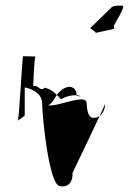

<svg xmlns="http://www.w3.org/2000/svg" viewBox="-20 -667 464 683"><path d="M43 -236C37 -236 71 -254 68 -258V-356C101 -350 130 -330 130 -299C130 -256 154 -5 194 -5C224 1 240 -22 238 -52C238 -52 355 -295 354 -298C354 -272 338 -248 316 -248C294 -245 290 -272 288 -300C288 -336 192 -288 151 -292C160 -296 165 -303 170 -310C184 -334 202 -358 228 -358C244 -358 255 -342 252 -326L268 -324C259 -330 229 -332 197 -314C173 -341 156 -352 138 -355C126 -338 114 -368 98 -360C98 -366 102 -462 106 -466L62 -467C59 -464 48 -236 43 -236ZM301 -567C303 -564 322 -554 320 -550L380 -563C388 -565 388 -567 385 -573C385 -583 432 -647 414 -647C402 -647 388 -648 378 -642Z"/></svg>

Font: Zinc
Style: Regular
Weight: 400
Version: Version 1